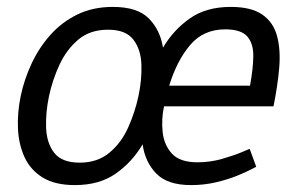

<svg xmlns="http://www.w3.org/2000/svg" viewBox="-20 -528 858 556"><path d="M211 -57Q262 -57 296.5 -85.5Q331 -114 351 -158.5Q371 -203 381 -250Q391 -297 389.5 -341Q388 -385 366 -413.5Q344 -442 293 -442Q241 -442 207 -413.5Q173 -385 152.5 -341Q132 -297 122 -250Q112 -203 113.5 -158.5Q115 -114 137 -85.5Q159 -57 211 -57ZM197 8Q139 8 103.5 -14Q68 -36 51 -73Q34 -110 32 -156Q30 -202 40 -250Q50 -298 71.5 -344Q93 -390 126 -427Q159 -464 204 -486Q249 -508 307 -508Q378 -508 411 -474.5Q444 -441 452 -390Q482 -441 529.5 -474.5Q577 -508 648 -508Q708 -508 740 -485.5Q772 -463 782.5 -423Q793 -383 788.5 -331Q784 -279 772 -220H455Q447 -183 451 -145.5Q455 -108 478 -83Q501 -58 552 -58Q589 -58 623.5 -68Q658 -78 680.5 -87.5Q703 -97 703 -97L722 -45Q722 -45 706.5 -37Q691 -29 665 -18.5Q639 -8 605 0Q571 8 533 8Q465 8 432.5 -25.5Q400 -59 393 -110Q363 -59 315.5 -25.5Q268 8 197 8ZM632 -443Q569 -443 530.5 -397.5Q492 -352 470 -280H704Q713 -328 713.5 -365Q714 -402 696 -422.5Q678 -443 632 -443Z"/></svg>

Font: Epunda Sans
Style: Italic
Weight: 400
Italic angle: -12.0243°
Designer: Simon Atzbach
Foundry: typofactur
Version: Version 2.204; ttfautohint (v1.8.4.7-5d5b)